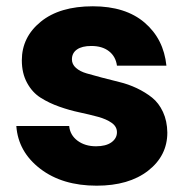

<svg xmlns="http://www.w3.org/2000/svg" viewBox="-20 -586 598 614"><path d="M515.1 -162.1Q515.1 -87.9 453.6 -40Q392.1 7.8 289.1 7.8Q179.2 7.8 108.6 -46.4Q38.1 -100.6 32.2 -183.1H201.2Q204.1 -153.8 228 -136Q252 -118.2 287.1 -118.2Q318.8 -118.2 336.4 -130.9Q354 -143.6 354 -163.1Q354 -181.2 337.2 -193.1Q320.3 -205.1 293.5 -212.4Q266.6 -219.7 234.4 -226.6Q202.1 -233.4 169.7 -244.9Q137.2 -256.3 110.4 -273.2Q83.5 -290 66.7 -320.8Q49.8 -351.6 49.8 -393.1Q49.8 -467.3 110.4 -516.6Q170.9 -565.9 276.9 -565.9Q381.3 -565.9 442.4 -513.7Q503.4 -461.4 512.2 -376H354Q350.1 -405.3 328.6 -422.1Q307.1 -439 272 -439Q242.2 -439 226.1 -427.7Q210 -416.5 210 -396Q210 -380.4 222.9 -368.9Q235.8 -357.4 257.1 -351.3Q278.3 -345.2 305.7 -337.9Q333 -330.6 361.6 -323.7Q390.1 -316.9 417.5 -304Q444.8 -291 466.3 -273.9Q487.8 -256.8 501.2 -228Q514.6 -199.2 515.1 -162.1Z"/></svg>

Font: SVN-Poppins
Style: Bold
Weight: 700
Designer: Ninad Kale (Devanagari), Jonny Pinhorn (Latin)
Foundry: Indian Type Foundry
Version: Version 3.200;PS 1.000;hotconv 16.6.54;makeotf.lib2.5.65590